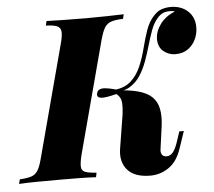

<svg xmlns="http://www.w3.org/2000/svg" viewBox="-96 -779 946 850"><g transform="rotate(-5 377.0 -354.0)"><path d="M243 -106Q234 -70 235 -52Q236 -34 252 -28Q268 -22 302 -20L298 0Q268 -2 223 -2.5Q178 -3 131 -3Q77 -3 31 -2.5Q-15 -2 -44 0L-39 -20Q-6 -22 12.5 -28Q31 -34 42 -52Q53 -70 62 -106L194 -602Q204 -639 202 -656.5Q200 -674 184.5 -680.5Q169 -687 135 -688L140 -708Q167 -707 214 -706Q261 -705 315 -705Q362 -705 406 -706Q450 -707 483 -708L478 -688Q444 -687 425 -680.5Q406 -674 395.5 -656.5Q385 -639 375 -602ZM617 -65Q634 -65 645.5 -79Q657 -93 666 -119L683 -170H703L677 -93Q658 -37 620.5 -11.5Q583 14 539 14Q469 14 437.5 -22Q406 -58 415 -116L439 -265Q443 -295 442 -314Q441 -333 433 -345Q425 -357 410 -365L412 -375Q475 -373 516 -362Q557 -351 578.5 -330Q600 -309 606.5 -276.5Q613 -244 607 -199L593 -97Q591 -83 597.5 -74Q604 -65 617 -65ZM424 -360Q370 -346 350.5 -348.5Q331 -351 335 -369Q338 -385 356 -388.5Q374 -392 424 -378ZM632 -679Q614 -659 602.5 -628Q591 -597 581 -562Q571 -527 558.5 -492.5Q546 -458 527.5 -429.5Q509 -401 481 -384Q453 -367 411 -368L413 -378Q460 -383 487.5 -408.5Q515 -434 531 -471.5Q547 -509 557.5 -551Q568 -593 581 -630Q594 -667 617 -691Q634 -710 653.5 -716Q673 -722 692 -722Q740 -722 769.5 -694Q799 -666 798 -621Q798 -595 786.5 -570Q775 -545 752.5 -528.5Q730 -512 696 -512Q666 -512 643 -531Q620 -550 620 -587Q621 -621 644.5 -652.5Q668 -684 709 -700Q706 -702 700.5 -703Q695 -704 688 -704Q668 -704 655 -697.5Q642 -691 632 -679Z"/></g></svg>

Font: Playfair Display ExtraBold
Style: Italic
Weight: 800
Italic angle: -14°
Designer: Claus Eggers Sørensen
Foundry: Claus Eggers Sørensen
Version: Version 1.203